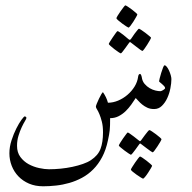

<svg xmlns="http://www.w3.org/2000/svg" viewBox="-20 -438 698 699"><path d="M604 -149.9Q604 -135.3 600.3 -116.5Q596.7 -97.7 588.9 -80.8Q581.1 -64 569.3 -52.5Q557.6 -41 541 -41Q526.9 -41 516.4 -45.9Q505.9 -50.8 497.8 -57.4Q489.7 -64 483.9 -70.6Q478 -77.1 474.1 -81.1Q466.8 -69.8 457.8 -57.1Q448.7 -44.4 437.5 -33.4Q426.3 -22.5 412.1 -15.1Q397.9 -7.8 380.9 -7.8Q380.9 7.8 380.6 17.8Q380.4 27.8 379.4 36.4Q378.4 44.9 377 53Q375.5 61 373 72.8Q365.7 107.9 351.8 134Q337.9 160.2 319.3 178.7Q300.8 197.3 278.6 209.2Q256.3 221.2 232.4 228Q208.5 234.9 184.1 237.5Q159.7 240.2 137.2 240.2Q108.4 240.2 85.7 230.5Q63 220.7 47.1 204.1Q31.2 187.5 22.7 165.8Q14.2 144 14.2 120.1Q14.2 96.7 22 72.8Q29.8 48.8 39.6 29.5Q49.3 10.3 58.3 -2Q67.4 -14.2 69.8 -14.2Q72.3 -14.2 74.2 -12.5Q76.2 -10.7 76.2 -8.8Q76.2 -5.9 70.8 2.9Q65.4 11.7 59.1 25.1Q52.7 38.6 47.4 55.9Q42 73.2 42 92.8Q42 117.2 54.2 133.5Q66.4 149.9 84.2 159.7Q102.1 169.4 122.3 173.8Q142.6 178.2 158.2 178.2Q179.2 178.2 201.2 176Q223.1 173.8 243.7 169.4Q264.2 165 281.7 158.9Q299.3 152.8 311 145Q336.9 127.9 345.9 104Q355 80.1 355 43.9Q355 21 350.8 4.9Q346.7 -11.2 342 -22.2Q337.4 -33.2 333.3 -39.6Q329.1 -45.9 329.1 -49.8Q329.1 -52.7 332.5 -61Q335.9 -69.3 340.3 -78.6Q344.7 -87.9 348.9 -95Q353 -102.1 355 -102.1Q360.8 -93.8 365.5 -84.2Q370.1 -74.7 373 -64Q391.6 -64 410.2 -71.8Q428.7 -79.6 444.1 -92.8Q459.5 -106 470 -123Q480.5 -140.1 482.9 -159.2Q484.4 -168.9 490.2 -168.9Q491.2 -168.9 493.2 -165.8Q495.1 -162.6 496.1 -157.2Q498 -142.6 506.3 -132.8Q514.6 -123 525.1 -116.9Q535.6 -110.8 546.1 -108.4Q556.6 -106 564 -106Q565.4 -106 568.4 -107.2Q571.3 -108.4 574 -110.1Q576.7 -111.8 578.9 -113.8Q581.1 -115.7 581.1 -117.2Q581.1 -120.6 577.6 -124.5Q574.2 -128.4 570.1 -131.8Q565.9 -135.3 562.5 -138.2Q559.1 -141.1 559.1 -142.1Q559.1 -143.6 561.3 -152.8Q563.5 -162.1 566.9 -172.6Q570.3 -183.1 573.5 -191.7Q576.7 -200.2 579.1 -200.2Q583 -200.2 587.4 -194.6Q591.8 -189 595.5 -180.9Q599.1 -172.9 601.6 -164.3Q604 -155.8 604 -149.9ZM480 -385.7Q480 -383.8 475.6 -376Q471.2 -368.2 465.8 -359.6Q460.4 -351.1 455.1 -344.2Q449.7 -337.4 447.8 -337.4Q446.8 -337.4 439.7 -342Q432.6 -346.7 424.6 -352.5Q416.5 -358.4 410.2 -364Q403.8 -369.6 403.8 -371.6Q403.8 -373.5 408.4 -381.1Q413.1 -388.7 418.9 -397Q424.8 -405.3 429.9 -411.9Q435.1 -418.5 436 -418.5Q438 -418.5 445.3 -413.8Q452.6 -409.2 460.2 -403.3Q467.8 -397.5 473.9 -392.1Q480 -386.7 480 -385.7ZM529.8 -300.8Q529.8 -298.8 525.4 -291Q521 -283.2 515.6 -274.7Q510.3 -266.1 505.1 -259.3Q500 -252.4 498 -252.4Q497.1 -252.4 490.5 -257.1Q483.9 -261.7 476.6 -267.6Q467.8 -273.9 457 -282.7Q455.1 -284.7 453.1 -284.7Q451.7 -284.7 449.7 -281.7Q441.9 -271 436 -262.7Q430.7 -255.4 426 -249.5Q421.4 -243.7 419.9 -243.7Q418.5 -243.7 411.4 -248.3Q404.3 -252.9 396.5 -259Q388.7 -265.1 382.3 -270.8Q376 -276.4 376 -277.8Q376 -279.3 380.6 -286.9Q385.3 -294.4 390.9 -302.7Q396.5 -311 401.6 -317.9Q406.7 -324.7 407.7 -324.7Q410.2 -324.7 416.7 -320.1Q423.3 -315.4 430.2 -310.1Q438.5 -303.7 447.8 -295.4Q451.2 -293 452.6 -293Q454.1 -293 457 -296.4Q463.9 -306.6 469.7 -314.9Q475.1 -321.8 479.7 -327.6Q484.4 -333.5 485.8 -333.5Q487.3 -333.5 494.4 -328.9Q501.5 -324.2 509.3 -318.4Q517.1 -312.5 523.4 -307.1Q529.8 -301.8 529.8 -300.8ZM567.9 68.8Q567.9 70.8 563.5 78.4Q559.1 85.9 553.5 94.5Q547.9 103 542.7 109.9Q537.6 116.7 535.6 116.7Q534.7 116.7 528.1 112.1Q521.5 107.4 513.7 101.6Q504.9 95.2 493.7 86.4Q491.7 84.5 490.2 84.5Q488.8 84.5 486.8 87.4Q479 98.1 473.1 106.4Q467.8 113.8 462.9 119.6Q458 125.5 456.5 125.5Q455.6 125.5 448.5 120.8Q441.4 116.2 433.3 110.1Q425.3 104 418.9 98.6Q412.6 93.3 412.6 91.8Q412.6 90.3 417.2 82.5Q421.9 74.7 427.7 66.4Q433.6 58.1 438.7 51.3Q443.8 44.4 444.8 44.4Q447.3 44.4 453.6 49.1Q460 53.7 467.3 59.1L485.8 73.7Q489.3 76.2 489.7 76.2Q490.7 76.2 493.7 72.8L507.3 54.2Q512.7 47.4 517.3 41.5Q522 35.6 523.9 35.6Q525.9 35.6 533 40.3Q540 44.9 547.9 50.8Q555.7 56.6 561.8 62Q567.9 67.4 567.9 68.8ZM533.7 165.5Q533.7 167 529.3 174.6Q524.9 182.1 519.5 190.4Q514.2 198.7 508.5 205.6Q502.9 212.4 501 212.4Q499.5 212.4 492.4 208Q485.4 203.6 477.3 198Q469.2 192.4 462.9 187Q456.5 181.6 456.5 179.7Q456.5 177.7 461.2 170.2Q465.8 162.6 471.7 154.1Q477.5 145.5 482.9 138.7Q488.3 131.8 489.7 131.8Q491.7 131.8 498.8 136.5Q505.9 141.1 513.7 147.2Q521.5 153.3 527.6 158.7Q533.7 164.1 533.7 165.5Z"/></svg>

Font: Scheherazade
Style: Regular
Weight: 400
Designer: SIL International
Foundry: SIL International
Version: Version 2.100 (build 932/914)